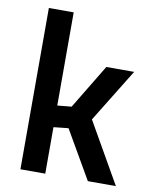

<svg xmlns="http://www.w3.org/2000/svg" viewBox="-81 -769 661 830"><g transform="rotate(10 249.5 -354.0)"><path d="M175 0H66V-708H175V-299L237 -305L355 -500H477L333 -266L485 0H362L240 -211L175 -204Z"/></g></svg>

Font: TitilliumWeb-SemiBold
Style: SemiBold
Weight: 600
Version: Version 1.001;PS 57.000;hotconv 1.0.70;makeotf.lib2.5.55311